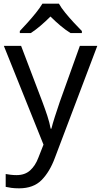

<svg xmlns="http://www.w3.org/2000/svg" viewBox="-20 -786 550 1046"><path d="M1 -536H95L211 -231Q226 -191 238 -154.5Q250 -118 256 -85H260Q266 -110 279 -150.5Q292 -191 306 -232L415 -536H510L279 74Q251 150 206.5 195Q162 240 84 240Q60 240 42 237.5Q24 235 11 232V162Q22 164 37.5 166Q53 168 70 168Q116 168 144.5 142Q173 116 189 73L217 2ZM301 -766Q313 -744 335.5 -716.5Q358 -689 382.5 -662.5Q407 -636 426 -617V-606H364Q338 -622 310 -645.5Q282 -669 255 -696Q228 -669 201 -646Q174 -623 148 -606H88V-617Q107 -637 130.5 -663Q154 -689 176 -716.5Q198 -744 211 -766Z"/></svg>

Font: TSCustom
Style: Regular
Weight: 400
Designer: Monotype Design Team
Foundry: Monotype Imaging Inc.
Version: Version 2.004; ttfautohint (v1.8.3) -l 8 -r 50 -G 200 -x 14 